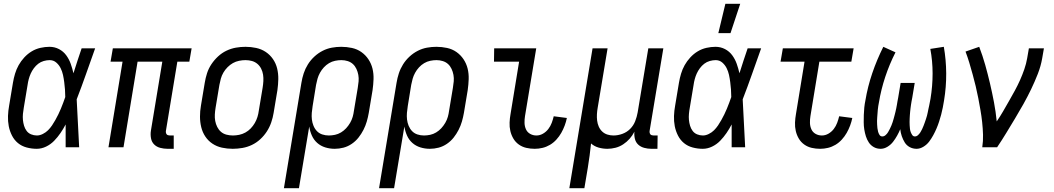

<svg xmlns="http://www.w3.org/2000/svg" viewBox="-20 -774 5540 1009"><path d="M173 8Q146 8 120 1Q94 -6 74.5 -22Q55 -38 43 -61.5Q31 -85 26 -111Q21 -137 22 -164.5Q23 -192 28 -219L48 -339Q52 -363 59 -386.5Q66 -410 78 -431.5Q90 -453 107.5 -472Q125 -491 146.5 -504Q168 -517 192.5 -522.5Q217 -528 240 -528Q267 -528 290 -516Q313 -504 328 -483.5Q343 -463 351.5 -439Q360 -415 366 -389L367 -392Q377 -424 387.5 -456Q398 -488 409 -520H480Q456 -453 432.5 -386Q409 -319 383 -252Q387 -189 389.5 -126Q392 -63 396 0H325Q325 -30 325 -60Q325 -90 325 -120Q313 -97 298 -75Q283 -53 264.5 -34Q246 -15 222 -3.5Q198 8 173 8ZM174 -62Q189 -62 205 -70Q221 -78 232.5 -89.5Q244 -101 253.5 -115Q263 -129 271 -143.5Q279 -158 286.5 -173Q294 -188 300 -203Q306 -218 312 -233.5Q318 -249 323 -264Q323 -284 321.5 -303.5Q320 -323 317.5 -342.5Q315 -362 311 -380.5Q307 -399 298.5 -416Q290 -433 275.5 -445.5Q261 -458 241 -458Q226 -458 210 -453.5Q194 -449 181 -439Q168 -429 158 -415.5Q148 -402 141.5 -387.5Q135 -373 131 -358Q127 -343 125 -328L105 -208Q102 -192 100.5 -175.5Q99 -159 100.5 -143.5Q102 -128 106.5 -113Q111 -98 120 -86Q129 -74 143.5 -68Q158 -62 174 -62Z M893 8H861Q841 8 822 3Q803 -2 790 -15Q777 -28 773.5 -47.5Q770 -67 773 -87L833 -450H703L629 0H550L624 -450H561L573 -520H987L975 -450H912L852 -87Q851 -82 852 -77Q853 -72 855.5 -68.5Q858 -65 863 -63.5Q868 -62 873 -62H893Z M1203 8Q1174 8 1146.5 2Q1119 -4 1096.5 -19Q1074 -34 1059 -56.5Q1044 -79 1037.5 -106Q1031 -133 1031 -161.5Q1031 -190 1036 -219L1056 -339Q1060 -364 1068 -389Q1076 -414 1091 -436.5Q1106 -459 1126 -477.5Q1146 -496 1170 -507.5Q1194 -519 1219.5 -523.5Q1245 -528 1270 -528Q1299 -528 1326.5 -522Q1354 -516 1376.5 -501Q1399 -486 1414.5 -463.5Q1430 -441 1436.5 -414Q1443 -387 1442.5 -358.5Q1442 -330 1438 -301L1418 -181Q1414 -156 1405.5 -131Q1397 -106 1382.5 -83.5Q1368 -61 1348 -42.5Q1328 -24 1304 -12.5Q1280 -1 1254 3.5Q1228 8 1203 8ZM1204 -62Q1220 -62 1237 -65.5Q1254 -69 1269.5 -77.5Q1285 -86 1297.5 -99Q1310 -112 1319 -127.5Q1328 -143 1333 -159.5Q1338 -176 1340 -192L1360 -312Q1363 -330 1364 -347.5Q1365 -365 1362.5 -381.5Q1360 -398 1352.5 -413Q1345 -428 1332.5 -438.5Q1320 -449 1304 -453.5Q1288 -458 1270 -458Q1254 -458 1236.5 -454.5Q1219 -451 1204 -442.5Q1189 -434 1176 -421Q1163 -408 1154 -392.5Q1145 -377 1140.5 -360.5Q1136 -344 1133 -328L1113 -208Q1110 -190 1109 -172.5Q1108 -155 1111 -138.5Q1114 -122 1121.5 -107Q1129 -92 1141 -81.5Q1153 -71 1169.5 -66.5Q1186 -62 1204 -62Z M1551 215H1472L1564 -339Q1568 -364 1576 -388.5Q1584 -413 1598 -435.5Q1612 -458 1632 -476.5Q1652 -495 1675.5 -507Q1699 -519 1724 -523.5Q1749 -528 1773 -528Q1802 -528 1829.5 -522Q1857 -516 1879 -500.5Q1901 -485 1916 -462.5Q1931 -440 1937.5 -413.5Q1944 -387 1943 -358Q1942 -329 1938 -301L1918 -181Q1914 -158 1907.5 -135.5Q1901 -113 1890 -91.5Q1879 -70 1864 -51Q1849 -32 1828.5 -18Q1808 -4 1785 2Q1762 8 1739 8Q1713 8 1689 0.5Q1665 -7 1647 -23Q1629 -39 1619 -61.5Q1609 -84 1605 -109ZM1708 -62Q1724 -62 1740.5 -65.5Q1757 -69 1772 -78Q1787 -87 1799 -100Q1811 -113 1820 -128.5Q1829 -144 1833.5 -160Q1838 -176 1840 -192L1860 -312Q1863 -329 1864.5 -346.5Q1866 -364 1863 -380.5Q1860 -397 1853 -412Q1846 -427 1834.5 -437.5Q1823 -448 1807 -453Q1791 -458 1774 -458Q1758 -458 1741 -454.5Q1724 -451 1709 -442Q1694 -433 1682 -420Q1670 -407 1661.5 -391.5Q1653 -376 1648.5 -360Q1644 -344 1641 -328L1623 -217Q1620 -199 1618.5 -181Q1617 -163 1619 -146Q1621 -129 1627.5 -113Q1634 -97 1645.5 -85Q1657 -73 1673.5 -67.5Q1690 -62 1708 -62Z M2051 215H1972L2064 -339Q2068 -364 2076 -388.5Q2084 -413 2098 -435.5Q2112 -458 2132 -476.5Q2152 -495 2175.5 -507Q2199 -519 2224 -523.5Q2249 -528 2273 -528Q2302 -528 2329.5 -522Q2357 -516 2379 -500.5Q2401 -485 2416 -462.5Q2431 -440 2437.5 -413.5Q2444 -387 2443 -358Q2442 -329 2438 -301L2418 -181Q2414 -158 2407.5 -135.5Q2401 -113 2390 -91.5Q2379 -70 2364 -51Q2349 -32 2328.5 -18Q2308 -4 2285 2Q2262 8 2239 8Q2213 8 2189 0.5Q2165 -7 2147 -23Q2129 -39 2119 -61.5Q2109 -84 2105 -109ZM2208 -62Q2224 -62 2240.5 -65.5Q2257 -69 2272 -78Q2287 -87 2299 -100Q2311 -113 2320 -128.5Q2329 -144 2333.5 -160Q2338 -176 2340 -192L2360 -312Q2363 -329 2364.5 -346.5Q2366 -364 2363 -380.5Q2360 -397 2353 -412Q2346 -427 2334.5 -437.5Q2323 -448 2307 -453Q2291 -458 2274 -458Q2258 -458 2241 -454.5Q2224 -451 2209 -442Q2194 -433 2182 -420Q2170 -407 2161.5 -391.5Q2153 -376 2148.5 -360Q2144 -344 2141 -328L2123 -217Q2120 -199 2118.5 -181Q2117 -163 2119 -146Q2121 -129 2127.5 -113Q2134 -97 2145.5 -85Q2157 -73 2173.5 -67.5Q2190 -62 2208 -62Z M2790 8Q2767 8 2745.5 3Q2724 -2 2706.5 -14.5Q2689 -27 2678 -45.5Q2667 -64 2662 -85.5Q2657 -107 2658 -130Q2659 -153 2663 -175L2708 -450H2576L2577 -520H2798L2739 -164Q2736 -146 2736.5 -128Q2737 -110 2744 -94.5Q2751 -79 2766 -70.5Q2781 -62 2799 -62Q2817 -62 2833.5 -71.5Q2850 -81 2861.5 -96Q2873 -111 2879.5 -128.5Q2886 -146 2890 -163L2959 -154Q2955 -134 2947.5 -114Q2940 -94 2929.5 -75.5Q2919 -57 2904 -40.5Q2889 -24 2870.5 -13Q2852 -2 2831.5 3Q2811 8 2790 8Z M2972 215 3094 -520H3173L3121 -208Q3118 -191 3117 -174Q3116 -157 3118 -140.5Q3120 -124 3126.5 -109Q3133 -94 3144.5 -83Q3156 -72 3171.5 -67Q3187 -62 3204 -62Q3227 -62 3250.5 -70.5Q3274 -79 3291.5 -96.5Q3309 -114 3318 -137Q3327 -160 3331 -183L3387 -520H3466L3394 -87Q3393 -82 3394 -77Q3395 -72 3397.5 -68.5Q3400 -65 3405 -63.5Q3410 -62 3415 -62H3436L3435 8H3403Q3384 8 3365.5 3Q3347 -2 3334 -14Q3321 -26 3316.5 -44.5Q3312 -63 3314 -82Q3304 -62 3289 -45Q3274 -28 3255 -15.5Q3236 -3 3214.5 2.5Q3193 8 3172 8Q3148 8 3125.5 1.5Q3103 -5 3086 -20Q3083 12 3078.5 44Q3074 76 3069 108L3051 215Z M3673 8Q3646 8 3620 1Q3594 -6 3574.5 -22Q3555 -38 3543 -61.5Q3531 -85 3526 -111Q3521 -137 3522 -164.5Q3523 -192 3528 -219L3548 -339Q3552 -363 3559 -386.5Q3566 -410 3578 -431.5Q3590 -453 3607.5 -472Q3625 -491 3646.5 -504Q3668 -517 3692.5 -522.5Q3717 -528 3740 -528Q3767 -528 3790 -516Q3813 -504 3828 -483.5Q3843 -463 3851.5 -439Q3860 -415 3866 -389L3867 -392Q3877 -424 3887.5 -456Q3898 -488 3909 -520H3980Q3956 -453 3932.5 -386Q3909 -319 3883 -252Q3887 -189 3889.5 -126Q3892 -63 3896 0H3825Q3825 -30 3825 -60Q3825 -90 3825 -120Q3813 -97 3798 -75Q3783 -53 3764.5 -34Q3746 -15 3722 -3.5Q3698 8 3673 8ZM3674 -62Q3689 -62 3705 -70Q3721 -78 3732.5 -89.5Q3744 -101 3753.5 -115Q3763 -129 3771 -143.5Q3779 -158 3786.5 -173Q3794 -188 3800 -203Q3806 -218 3812 -233.5Q3818 -249 3823 -264Q3823 -284 3821.5 -303.5Q3820 -323 3817.5 -342.5Q3815 -362 3811 -380.5Q3807 -399 3798.5 -416Q3790 -433 3775.5 -445.5Q3761 -458 3741 -458Q3726 -458 3710 -453.5Q3694 -449 3681 -439Q3668 -429 3658 -415.5Q3648 -402 3641.5 -387.5Q3635 -373 3631 -358Q3627 -343 3625 -328L3605 -208Q3602 -192 3600.5 -175.5Q3599 -159 3600.5 -143.5Q3602 -128 3606.5 -113Q3611 -98 3620 -86Q3629 -74 3643.5 -68Q3658 -62 3674 -62ZM3755 -600 3792 -754H3870L3819 -600Z M4290 8Q4267 8 4245.5 3Q4224 -2 4206.5 -14.5Q4189 -27 4178 -45.5Q4167 -64 4162 -85.5Q4157 -107 4158 -130Q4159 -153 4163 -175L4208 -450H4082L4094 -520H4466L4454 -450H4286L4239 -164Q4236 -146 4236.5 -128Q4237 -110 4244 -94.5Q4251 -79 4266 -70.5Q4281 -62 4299 -62Q4317 -62 4333.5 -71.5Q4350 -81 4361.5 -96Q4373 -111 4379.5 -128.5Q4386 -146 4390 -163L4459 -154Q4455 -134 4447.5 -114Q4440 -94 4429.5 -75.5Q4419 -57 4404 -40.5Q4389 -24 4370.5 -13Q4352 -2 4331.5 3Q4311 8 4290 8Z M4608 8Q4588 8 4572 -1Q4556 -10 4546 -25Q4536 -40 4530.5 -57.5Q4525 -75 4522 -93.5Q4519 -112 4519 -131.5Q4519 -151 4519.5 -170Q4520 -189 4522 -208.5Q4524 -228 4528 -247Q4540 -319 4564 -389.5Q4588 -460 4622 -528L4686 -499Q4654 -436 4632 -369.5Q4610 -303 4599 -236Q4597 -227 4595.5 -217Q4594 -207 4593 -197Q4592 -187 4591.5 -177.5Q4591 -168 4590 -158Q4589 -148 4589 -138.5Q4589 -129 4589.5 -119.5Q4590 -110 4591 -100.5Q4592 -91 4594.5 -82Q4597 -73 4602 -65Q4607 -57 4617 -57Q4626 -57 4634 -64Q4642 -71 4647 -79.5Q4652 -88 4656.5 -97Q4661 -106 4664.5 -114.5Q4668 -123 4671 -132Q4674 -141 4676.5 -150.5Q4679 -160 4681.5 -169Q4684 -178 4686 -187Q4688 -196 4690 -205Q4692 -214 4693.5 -223.5Q4695 -233 4696.5 -242Q4698 -251 4700 -260L4713 -338H4787L4774 -260Q4772 -251 4770.5 -242Q4769 -233 4767.5 -223.5Q4766 -214 4765 -205Q4764 -196 4763 -187Q4762 -178 4761.5 -169Q4761 -160 4760.5 -151Q4760 -142 4760 -133Q4760 -124 4760.5 -115Q4761 -106 4762 -97Q4763 -88 4766 -80Q4769 -72 4774 -64.5Q4779 -57 4788 -57Q4797 -57 4804.5 -64Q4812 -71 4817 -79Q4822 -87 4826 -95.5Q4830 -104 4833.5 -113Q4837 -122 4840 -130.5Q4843 -139 4846 -148Q4849 -157 4851.5 -166Q4854 -175 4855.5 -183.5Q4857 -192 4859 -201Q4861 -210 4863 -219Q4865 -228 4866.5 -237Q4868 -246 4870 -255Q4881 -322 4881 -388Q4881 -454 4869 -517L4940 -528Q4952 -460 4952.5 -388.5Q4953 -317 4941 -245Q4938 -227 4934.5 -208.5Q4931 -190 4926 -171.5Q4921 -153 4915 -134.5Q4909 -116 4901.5 -98.5Q4894 -81 4884.5 -63.5Q4875 -46 4863 -30Q4851 -14 4833 -3Q4815 8 4797 8Q4777 8 4760.5 -1Q4744 -10 4734.5 -25.5Q4725 -41 4719 -58.5Q4713 -76 4711 -95Q4704 -78 4694.5 -61Q4685 -44 4673 -28.5Q4661 -13 4643.5 -2.5Q4626 8 4608 8Z M5142 0Q5147 -33 5146 -66Q5145 -99 5141.5 -131.5Q5138 -164 5132.5 -195.5Q5127 -227 5121 -258.5Q5115 -290 5107.5 -321Q5100 -352 5091.5 -383Q5083 -414 5074 -444Q5065 -474 5054 -503L5126 -528Q5144 -481 5157.5 -433Q5171 -385 5182.5 -336Q5194 -287 5203.5 -237Q5213 -187 5218 -136Q5236 -162 5251.5 -189Q5267 -216 5282.5 -243Q5298 -270 5313 -297.5Q5328 -325 5340.5 -353Q5353 -381 5363 -410Q5373 -439 5378 -468L5387 -520H5466L5457 -468Q5450 -427 5434 -386Q5418 -345 5399 -305.5Q5380 -266 5358.5 -227.5Q5337 -189 5314 -151Q5291 -113 5268 -75Q5245 -37 5220 0Z"/></svg>

Font: Iosevka
Style: Italic
Weight: 400
Italic angle: -9°
Monospace: yes
Designer: Belleve Invis
Foundry: Belleve Invis
Version: Version 32.5.0; ttfautohint (v1.8.4)